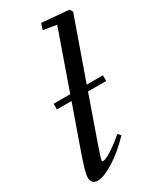

<svg xmlns="http://www.w3.org/2000/svg" viewBox="-189 -786 708 857"><g transform="rotate(-30 165.0 -357.0)"><path d="M49.3 11.2Q15.6 11.2 15.6 -23.4Q15.6 -48.3 45.9 -133.8L124 -355.5H48.8V-384.8H134.3L238.8 -682.1L170.4 -693.8L180.7 -725.1L320.3 -712.9L329.6 -697.3L219.2 -384.8H302.7V-355.5H209L130.4 -131.8Q107.4 -66.9 107.4 -56.6Q107.4 -52.7 111.8 -52.7Q118.2 -52.7 130.6 -57.9Q143.1 -63 169.7 -80.8Q196.3 -98.6 227.5 -126L240.2 -111.3Q186.5 -55.2 133.5 -22Q80.6 11.2 49.3 11.2Z"/></g></svg>

Font: Elstob 14pt Medium
Style: Italic
Weight: 500
Italic angle: -20°
Designer: Peter S. Baker
Version: Version 1.015